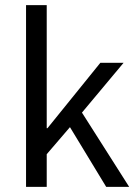

<svg xmlns="http://www.w3.org/2000/svg" viewBox="-20 -732 535 752"><path d="M82 0V-712H163V-230H166L373 -486H464L301 -291L486 0H396L254 -234L163 -128V0Z"/></svg>

Font: RibengUni
Style: Regular
Weight: 400
Designer: (1) Dr. Andrew Glass (Program Manager at Microsoft Corporation)
(2) Bivuti Chakma (Suz Moriz)
(3) Paul D. Hunt (Adobe Co
Foundry: Bivuti Chakma and Jyoti Chakma
Version: Version 1.2020